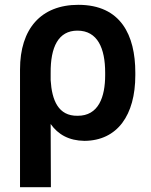

<svg xmlns="http://www.w3.org/2000/svg" viewBox="-20 -573 625 796"><path d="M63 -285V203H191L190 -59C221 -15 266 10 330 11C467 10 541 -96 541 -261V-272C541 -427 481 -553 305 -553C150 -553 63 -454 63 -285ZM190 -241V-270C189 -378 222 -446 301 -446C385 -446 416 -372 416 -272V-261C416 -172 389 -92 301 -93C222 -92 195 -157 190 -241Z"/></svg>

Font: Wafeq Semi Bold
Style: Regular
Weight: 600
Designer: Rasmus Andersson & Azza Alameddine
Foundry: Google & TypeTogether
Version: Version 3.000;January 28, 2025;FontCreator 15.0.0.3014 64-bi